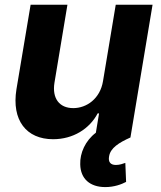

<svg xmlns="http://www.w3.org/2000/svg" viewBox="-20 -565 662 789"><path d="M516 0 606.9 -545.5H455.6L403.4 -232.2C391.7 -159.1 335.6 -120.7 281.2 -120.7C223.7 -120.7 193.5 -160.9 203.8 -225.1L257.1 -545.5H105.8L47.6 -198.2C27 -70.7 88.4 7.1 198.2 7.1C280.2 7.1 347.7 -35.2 381.4 -99.1H387.1L373.9 -19.5C330.6 13.1 308.2 63.9 309.7 110.1C310.7 170.1 350.1 203.8 412.6 203.8C449.2 203.8 479.4 192.5 498.2 182.5L495 104.4C485.1 107.6 472.3 112.9 456.3 112.9C433.6 112.9 424 100.1 428.3 77.4C433.6 43.3 468.8 21 516 0Z"/></svg>

Font: TID UI
Style: Bold Italic
Weight: 700
Italic angle: -9.39999°
Designer: The TID Project Authors
Foundry: Bakken & Bæck
Version: Version 1.001;hotconv 1.0.109;makeotfexe 2.5.65596